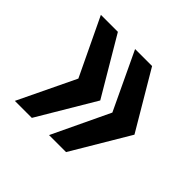

<svg xmlns="http://www.w3.org/2000/svg" viewBox="-110 -644 639 639"><g transform="rotate(45 209.5 -324.5)"><path d="M271 -527 391 -324 271 -122H191L287 -324L191 -527ZM110 -527 230 -324 110 -122H30L127 -324L30 -527Z"/></g></svg>

Font: Archivo SemiBold ExtraCondensed
Style: Regular
Weight: 600
Width: 2
Version: Version 2.001